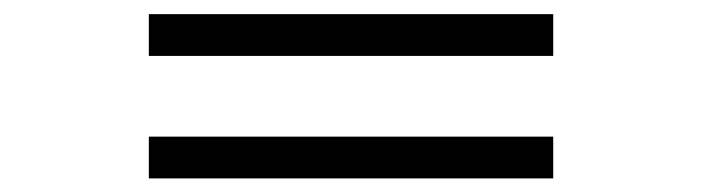

<svg xmlns="http://www.w3.org/2000/svg" viewBox="-20 -426 1002 274"><path d="M769.5 -346.2H192.4V-405.8H769.5ZM769.5 -171.4H192.4V-231H769.5Z"/></svg>

Font: Dai Banna SIL Book
Style: Regular
Weight: 400
Designer: Victor Gaultney
Foundry: SIL International
Version: Version 2.000